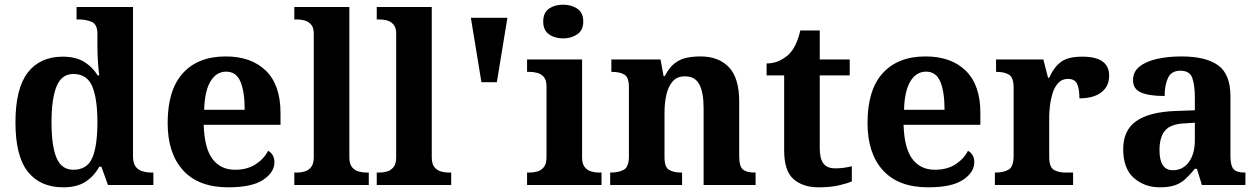

<svg xmlns="http://www.w3.org/2000/svg" viewBox="-20 -790 5371 820"><path d="M250 10Q152 10 99 -56.5Q46 -123 46 -267Q46 -412 98.5 -480Q151 -548 248 -548Q304 -548 340 -525.5Q376 -503 397 -468H404Q400 -496 398 -531Q396 -566 396 -590V-645Q396 -686 372 -696.5Q348 -707 315 -707H307V-760H548V-123Q548 -93 559.5 -78Q571 -63 590 -58Q609 -53 631 -53H635V0H441L413 -78H404Q382 -38 345.5 -14Q309 10 250 10ZM293 -65Q352 -65 374 -115.5Q396 -166 396 -269Q396 -368 374 -421Q352 -474 293 -474Q243 -474 221.5 -421Q200 -368 200 -268Q200 -166 221.5 -115.5Q243 -65 293 -65Z M955 10Q828 10 762 -62.5Q696 -135 696 -265Q696 -406 761 -477.5Q826 -549 944 -549Q1053 -549 1115.5 -488Q1178 -427 1178 -308V-257H850Q853 -157 887.5 -111Q922 -65 984 -65Q1036 -65 1072 -88.5Q1108 -112 1125 -146Q1152 -131 1152 -97Q1152 -54 1104 -22Q1056 10 955 10ZM1025 -321Q1025 -398 1007 -441Q989 -484 946 -484Q904 -484 879 -442.5Q854 -401 852 -321Z M1237 0V-53H1249Q1264 -53 1280.5 -57.5Q1297 -62 1308.5 -76Q1320 -90 1320 -118V-646Q1320 -673 1308 -686Q1296 -699 1279.5 -703Q1263 -707 1249 -707H1237V-760H1472V-118Q1472 -90 1483.5 -76Q1495 -62 1512 -57.5Q1529 -53 1543 -53H1555V0Z M1589 0V-53H1601Q1616 -53 1632.5 -57.5Q1649 -62 1660.5 -76Q1672 -90 1672 -118V-646Q1672 -673 1660 -686Q1648 -699 1631.5 -703Q1615 -707 1601 -707H1589V-760H1824V-118Q1824 -90 1835.5 -76Q1847 -62 1864 -57.5Q1881 -53 1895 -53H1907V0Z M2036 -439 1991 -714H2147L2102 -439Z M2385 -626Q2349 -626 2324.5 -643.5Q2300 -661 2300 -698Q2300 -736 2324.5 -753Q2349 -770 2385 -770Q2420 -770 2445.5 -753Q2471 -736 2471 -698Q2471 -661 2445.5 -643.5Q2420 -626 2385 -626ZM2231 0V-53H2243Q2258 -53 2274.5 -57.5Q2291 -62 2302.5 -76Q2314 -90 2314 -118V-422Q2314 -449 2302 -462Q2290 -475 2273.5 -479Q2257 -483 2243 -483H2231V-536H2466V-118Q2466 -90 2477.5 -76Q2489 -62 2506 -57.5Q2523 -53 2537 -53H2549V0Z M2586 0V-53H2588Q2622 -53 2644 -65Q2666 -77 2666 -122V-418Q2666 -460 2646.5 -471.5Q2627 -483 2594 -483H2591V-536H2801L2814 -465H2819Q2839 -503 2862.5 -520.5Q2886 -538 2913.5 -543.5Q2941 -549 2972 -549Q3049 -549 3093 -503Q3137 -457 3137 -356V-124Q3137 -78 3153.5 -65.5Q3170 -53 3204 -53H3207V0H2985V-329Q2985 -394 2967 -429Q2949 -464 2905 -464Q2872 -464 2853 -442.5Q2834 -421 2826 -385.5Q2818 -350 2818 -309V-118Q2818 -76 2837.5 -64.5Q2857 -53 2890 -53H2893V0Z M3476 10Q3409 10 3369 -25Q3329 -60 3329 -148V-468H3254V-519Q3286 -519 3311.5 -532Q3337 -545 3352 -561Q3383 -594 3398 -660H3481V-536H3609V-468H3481V-158Q3481 -113 3496.5 -92Q3512 -71 3547 -71Q3567 -71 3584.5 -73.5Q3602 -76 3618 -80V-15Q3602 -8 3565.5 1Q3529 10 3476 10Z M3944 10Q3817 10 3751 -62.5Q3685 -135 3685 -265Q3685 -406 3750 -477.5Q3815 -549 3933 -549Q4042 -549 4104.5 -488Q4167 -427 4167 -308V-257H3839Q3842 -157 3876.5 -111Q3911 -65 3973 -65Q4025 -65 4061 -88.5Q4097 -112 4114 -146Q4141 -131 4141 -97Q4141 -54 4093 -22Q4045 10 3944 10ZM4014 -321Q4014 -398 3996 -441Q3978 -484 3935 -484Q3893 -484 3868 -442.5Q3843 -401 3841 -321Z M4229 0V-53H4232Q4266 -53 4287.5 -65.5Q4309 -78 4309 -125V-415Q4309 -459 4289.5 -471Q4270 -483 4237 -483H4234V-536H4436L4456 -458H4461Q4481 -503 4511 -525.5Q4541 -548 4602 -548Q4717 -548 4717 -467Q4717 -421 4683.5 -395.5Q4650 -370 4590 -370Q4590 -411 4580 -432Q4570 -453 4541 -453Q4515 -453 4499 -435Q4483 -417 4475 -390.5Q4467 -364 4464 -337Q4461 -310 4461 -293V-120Q4461 -76 4481 -64.5Q4501 -53 4531 -53H4563V0Z M4934 10Q4868 10 4822.5 -30Q4777 -70 4777 -153Q4777 -234 4833 -273Q4889 -312 5001 -316L5083 -319V-374Q5083 -424 5072.5 -456Q5062 -488 5021 -488Q4983 -488 4968.5 -457.5Q4954 -427 4954 -380Q4887 -380 4853 -395Q4819 -410 4819 -447Q4819 -484 4847 -506Q4875 -528 4922 -538.5Q4969 -549 5025 -549Q5130 -549 5182.5 -511Q5235 -473 5235 -379V-124Q5235 -83 5248 -68Q5261 -53 5295 -53H5299V0H5113L5092 -69H5083Q5061 -42 5041.5 -24.5Q5022 -7 4997 1.5Q4972 10 4934 10ZM4989 -63Q5032 -63 5057.5 -98Q5083 -133 5083 -191V-266L5038 -263Q4978 -260 4955 -231.5Q4932 -203 4932 -149Q4932 -63 4989 -63Z"/></svg>

Font: Noto Serif Tibetan
Style: Bold
Weight: 700
Designer: Monotype Design Team
Foundry: Monotype Imaging Inc.
Version: Version 2.103; ttfautohint (v1.8.4.7-5d5b)